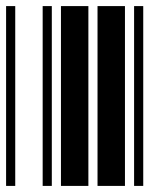

<svg xmlns="http://www.w3.org/2000/svg" viewBox="-20 -610 520 630"><path d="M0 0V-590H30V0ZM120 0V-590H150V0ZM180 0V-590H270V0ZM300 0V-590H390V0ZM420 0V-590H450V0Z"/></svg>

Font: Libre Barcode 39
Style: Regular
Weight: 400
Version: Version 1.005; ttfautohint (v1.8.3)